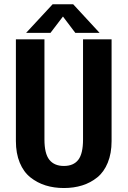

<svg xmlns="http://www.w3.org/2000/svg" viewBox="-20 -888 610 918"><path d="M456 -731H340L281 -809L221.5 -731H105L231.5 -867.5H330ZM56 -213.5V-700H192.5V-221Q192.5 -153.5 216 -124Q239.5 -94.5 285.5 -94.5Q331.5 -94.5 354.2 -123.8Q377 -153 377 -221V-700H513.5V-213.5Q513.5 -154.5 495.2 -110Q477 -65.5 445 -39.8Q413 -14 373 -1.5Q333 11 285.5 11Q238 11 198 -1.5Q158 -14 125.5 -39.8Q93 -65.5 74.5 -110Q56 -154.5 56 -213.5Z"/></svg>

Font: League Mono Narrow SemiBold
Style: Regular
Weight: 600
Width: 3
Designer: Tyler Finck
Foundry: The League of Moveable Type / Tyler Finck
Version: Version 2.210